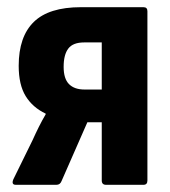

<svg xmlns="http://www.w3.org/2000/svg" viewBox="-20 -514 472 534"><path d="M24 0Q11 0 17 -15L71 -125Q79 -143 88 -161Q97 -179 107 -196V-198Q71 -215 51.5 -246.5Q32 -278 32 -331Q32 -412 74 -453Q116 -494 205 -494H379Q390 -494 390 -483V-12Q390 0 379 0H275Q263 0 263 -12V-174H223L151 -10Q147 0 137 0ZM215 -265H263V-396H214Q183 -396 170 -379Q157 -362 157 -328Q157 -295 172 -280Q187 -265 215 -265Z"/></svg>

Font: Sofia Sans Condensed ExtraBold
Style: Regular
Weight: 800
Designer: Botio Nikoltchev, Ani Petrova
Foundry: lettersoup
Version: Version 4.101